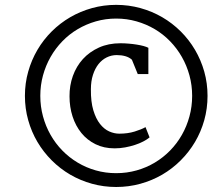

<svg xmlns="http://www.w3.org/2000/svg" viewBox="-20 -786 903 786"><path d="M82 -393.6Q82 -445.3 95.5 -492.9Q108.9 -540.5 133.3 -582Q157.7 -623.5 191.9 -657.5Q226.1 -691.4 267.6 -715.6Q309.1 -739.7 356.7 -752.9Q404.3 -766.1 455.6 -766.1Q506.8 -766.1 554.7 -752.9Q602.5 -739.7 644 -715.6Q685.5 -691.4 719.7 -657.5Q753.9 -623.5 778.3 -582Q802.7 -540.5 816.2 -492.9Q829.6 -445.3 829.6 -393.6Q829.6 -341.8 816.2 -293.9Q802.7 -246.1 778.3 -204.8Q753.9 -163.6 719.7 -129.4Q685.5 -95.2 644 -71Q602.5 -46.9 554.7 -33.7Q506.8 -20.5 455.6 -20.5Q404.3 -20.5 356.7 -33.7Q309.1 -46.9 267.6 -71Q226.1 -95.2 191.9 -129.4Q157.7 -163.6 133.3 -204.8Q108.9 -246.1 95.5 -293.9Q82 -341.8 82 -393.6ZM145 -393.6Q145 -350.1 156 -309.6Q167 -269 187 -233.9Q207 -198.7 235.1 -169.9Q263.2 -141.1 297.9 -120.4Q332.5 -99.6 372.3 -88.4Q412.1 -77.1 455.6 -77.1Q499 -77.1 539.1 -88.4Q579.1 -99.6 613.8 -120.4Q648.4 -141.1 676.5 -169.9Q704.6 -198.7 724.6 -233.9Q744.6 -269 755.6 -309.6Q766.6 -350.1 766.6 -393.6Q766.6 -437 755.6 -477.3Q744.6 -517.6 724.6 -552.7Q704.6 -587.9 676.5 -616.9Q648.4 -646 613.8 -666.5Q579.1 -687 539.1 -698.5Q499 -710 455.6 -710Q412.1 -710 372.3 -698.5Q332.5 -687 297.9 -666.5Q263.2 -646 235.1 -616.9Q207 -587.9 187 -552.7Q167 -517.6 156 -477.3Q145 -437 145 -393.6ZM264.6 -391.6Q264.2 -435.5 278.3 -475.1Q292.5 -514.6 319.3 -544.2Q346.2 -573.7 385 -591.3Q423.8 -608.9 473.1 -608.9Q489.7 -608.9 506.8 -607.4Q523.9 -606 539.3 -603.5Q554.7 -601.1 567.4 -597.7Q580.1 -594.2 587.4 -590.3V-482.9H543.9L520 -541.5Q509.3 -551.3 493.4 -555.9Q477.5 -560.5 458 -560.5Q436 -560.5 416.7 -551Q397.5 -541.5 383.3 -523.7Q369.1 -505.9 360.6 -479.7Q352.1 -453.6 352.1 -420.4Q351.6 -369.1 362.1 -334.5Q372.6 -299.8 389.4 -278.6Q406.2 -257.3 427 -248Q447.8 -238.8 468.3 -238.8Q503.4 -238.8 531.5 -247.6Q559.6 -256.3 575.7 -265.6L592.3 -223.6Q582 -214.8 566.4 -206.8Q550.8 -198.7 532 -192.6Q513.2 -186.5 492.2 -182.6Q471.2 -178.7 449.2 -178.7Q405.3 -178.7 371.1 -195.6Q336.9 -212.4 313.2 -241.5Q289.6 -270.5 277.1 -309.1Q264.6 -347.7 264.6 -391.6Z"/></svg>

Font: Brush Lettering One
Style: Bold Italic
Weight: 400
Italic angle: -7°
Designer: Eben Sorkin
Foundry: Eben Sorkin
Version: Version 1.001